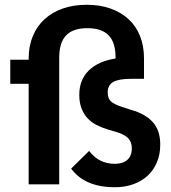

<svg xmlns="http://www.w3.org/2000/svg" viewBox="-20 -772 717 804"><path d="M651 -166Q651 -125 637 -92Q623 -59 598 -36Q573 -13 538 -0.5Q503 12 461 12Q335 12 278 -66L353 -140Q376 -111 402.5 -98.5Q429 -86 461 -86Q494 -86 513 -102.5Q532 -119 532 -151Q532 -177 517 -193Q502 -209 465 -220L434 -229Q407 -237 384.5 -248.5Q362 -260 346 -277.5Q330 -295 321 -319Q312 -343 312 -375Q312 -438 352 -477Q392 -516 464 -527V-530Q464 -594 435 -624Q406 -654 346 -654Q286 -654 257 -624Q228 -594 228 -530V0H100V-421H23V-522H100V-527Q100 -579 117.5 -621Q135 -663 167 -692Q199 -721 243.5 -736.5Q288 -752 343 -752Q398 -752 442 -736.5Q486 -721 517.5 -692.5Q549 -664 566 -622Q583 -580 583 -528V-442H530Q478 -442 454.5 -429Q431 -416 431 -385Q431 -357 448 -344.5Q465 -332 498 -322L529 -312Q589 -295 620 -260.5Q651 -226 651 -166Z"/></svg>

Font: IBM Plex Arabic SemiBold
Style: Regular
Weight: 600
Designer: Mike Abbink, Paul van der Laan, Pieter van Rosmalen, Wael Morcos, Khajak Apelian
Foundry: Bold Monday
Version: Version 1.0